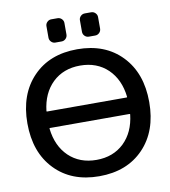

<svg xmlns="http://www.w3.org/2000/svg" viewBox="-100 -1047 993 1120"><g transform="rotate(-10 397.0 -487.0)"><path d="M159.2 -440.4Q158.2 -436.5 162.1 -436.5H632.8Q637.7 -436.5 636.7 -440.4Q625 -543.9 561.5 -605.5Q497.1 -667 397.9 -667Q298.8 -667 234.4 -605.5Q170.9 -543.9 159.2 -440.4ZM162.1 -338.9Q158.2 -338.9 159.2 -335Q170.9 -231.4 234.4 -169.9Q298.8 -108.4 397.9 -108.4Q497.1 -108.4 561.5 -169.9Q625 -231.4 636.7 -335Q637.7 -338.9 632.8 -338.9ZM135.7 -662.1Q233.4 -763.7 397.9 -763.7Q562.5 -763.7 660.6 -661.6Q758.8 -559.6 758.8 -387.7Q758.8 -215.8 660.6 -113.8Q562.5 -11.7 397.9 -11.7Q233.4 -11.7 135.3 -113.8Q37.1 -215.8 37.1 -387.7Q37.1 -559.6 135.7 -662.1ZM279.3 -824.2Q265.6 -824.2 255.4 -834.5Q245.1 -844.7 245.1 -859.4V-927.7Q245.1 -941.4 255.4 -951.7Q265.6 -961.9 279.3 -961.9H316.4Q331.1 -961.9 341.3 -951.7Q351.6 -941.4 351.6 -927.7V-859.4Q351.6 -844.7 341.3 -834.5Q331.1 -824.2 316.4 -824.2ZM478.5 -824.2Q463.9 -824.2 453.6 -834.5Q443.4 -844.7 443.4 -859.4V-927.7Q443.4 -941.4 453.6 -951.7Q463.9 -961.9 478.5 -961.9H515.6Q530.3 -961.9 540.5 -951.7Q550.8 -941.4 550.8 -927.7V-859.4Q550.8 -844.7 540.5 -834.5Q530.3 -824.2 515.6 -824.2Z"/></g></svg>

Font: Gen Jyuu GothicL Medium
Style: Regular
Weight: 500
Designer: [Source Han Sans]
Ryoko NISHIZUKA  (kana & ideographs); Paul D. Hunt (Latin, Greek & Cyrillic); Wenlong ZHANG  (bopomofo
Version: Version 1.002.20150607